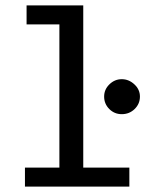

<svg xmlns="http://www.w3.org/2000/svg" viewBox="-20 -688 590 708"><path d="M72 0V-70H199V-598H78V-668H287V-70H457V0ZM429 -267Q402 -267 383 -286Q364 -305 364 -332Q364 -358 383.5 -377Q403 -396 429 -396Q455 -396 475.5 -377Q496 -358 496 -332Q496 -305 476.5 -286Q457 -267 429 -267Z"/></svg>

Font: Inconsolata SemiExpanded Medium
Style: Regular
Weight: 500
Width: 6
Monospace: yes
Designer: Raph Levien, Cyreal, Brenton Simpson
Foundry: Raph Levien, Cyreal, Google
Version: Version 3.001; ttfautohint (v1.8.2.53-6de2)